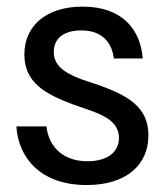

<svg xmlns="http://www.w3.org/2000/svg" viewBox="-20 -532 490 565"><path d="M235 12.5C352.5 12.5 416.7 -47.5 416.7 -133.3C416.7 -216.7 357.5 -249.2 277.5 -279.2L218.3 -299.2C165 -319.2 138.3 -341.7 138.3 -379.2C138.3 -418.3 166.7 -442.5 219.2 -442.5C285 -442.5 310 -401.7 315 -360H400C393.3 -446.7 338.3 -512.5 223.3 -512.5C116.7 -512.5 51.7 -456.7 51.7 -371.7C51.7 -288.3 114.2 -255 194.2 -225L253.3 -204.2C305.8 -185 330 -161.7 330 -125.8C330 -85 296.7 -57.5 237.5 -57.5C156.7 -57.5 121.7 -110 116.7 -160H28.3C33.3 -70.8 96.7 12.5 235 12.5Z"/></svg>

Font: Familjen Grotesk
Style: Regular
Weight: 400
Designer: Anders Wikstroem, Jonas Baeckman, Matilda Gysing, Kristian Moeller
Foundry: Familjen STHLM AB
Version: Version 2.000